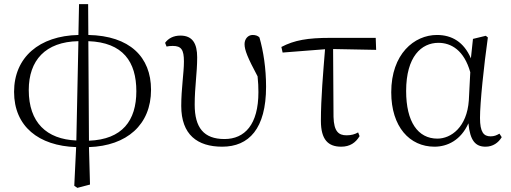

<svg xmlns="http://www.w3.org/2000/svg" viewBox="-20 -695 2468 928"><path d="M349 -16C205 -22 119 -103 119 -260C119 -403 199 -493 359 -496ZM339 203 354 213 415 197 410 16C593 10 710 -92 710 -261C710 -420 607 -522 407 -526L406 -675H362L359 -526C170 -522 48 -418 48 -251C48 -84 167 10 348 16ZM407 -496C575 -490 639 -396 639 -254C639 -112 571 -21 410 -15Z M1054 14C1183 14 1266 -73 1266 -276C1266 -365 1253 -448 1234 -514C1227 -522 1215 -526 1201 -526C1179 -526 1162 -507 1162 -482C1162 -453 1177 -416 1225 -326C1228 -298 1229 -274 1229 -250C1229 -93 1163 -23 1065 -23C965 -23 921 -78 921 -189C921 -276 933 -340 933 -418C933 -484 911 -523 852 -523C818 -523 793 -509 778 -488L785 -470C793 -472 804 -473 815 -473C856 -473 869 -455 869 -398C869 -342 856 -267 856 -183C856 -44 934 14 1054 14Z M1629 14C1671 14 1699 -5 1718 -37L1711 -55C1695 -46 1678 -41 1655 -41C1617 -41 1594 -59 1592 -130L1590 -458L1798 -454L1796 -512H1576C1467 -512 1403 -501 1340 -468L1346 -441L1551 -457C1542 -344 1531 -221 1531 -111C1531 -20 1566 14 1629 14Z M2080 14C2143 14 2208 -18 2244 -99C2252 -15 2278 14 2327 14C2362 14 2389 -5 2405 -32L2394 -49C2380 -41 2369 -36 2351 -36C2318 -36 2300 -56 2300 -125C2300 -199 2319 -379 2338 -514L2328 -522L2266 -507L2256 -413C2222 -492 2164 -526 2092 -526C1982 -526 1871 -434 1871 -249C1871 -82 1960 14 2080 14ZM2253 -346 2246 -210C2237 -80 2160 -25 2094 -25C2000 -25 1943 -106 1943 -255C1943 -422 2017 -488 2099 -488C2161 -488 2223 -452 2253 -346Z"/></svg>

Font: Noto Serif HK Light
Style: Regular
Weight: 300
Designer: Ryoko NISHIZUKA 西塚涼子 (kana & ideographs); Frank Grießhammer (Latin, Greek & Cyrillic); Wenlong ZHANG 张文龙 (bopomofo); San
Foundry: Adobe
Version: Version 2.001;hotconv 1.1.0;makeotfexe 2.6.0